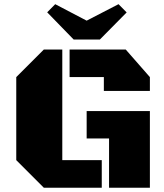

<svg xmlns="http://www.w3.org/2000/svg" viewBox="-20 -880 770 900"><path d="M185.5 0 56.2 -129.4V-518.6L185.5 -647.9H272V-129.4H457V0ZM466.8 -453.6V-518.6H306.2V-647.9H569.3L682.6 -518.6V-453.6ZM491.2 0V-231H386.2V-359.4H682.6V0ZM325.2 -694.8 201.2 -822.3 238.8 -860.4 386.2 -783.2 535.6 -860.4 573.7 -821.8 448.2 -694.8Z"/></svg>

Font: Black Ops One
Style: Regular
Weight: 400
Designer: James Grieshaber, Eben Sorkin
Foundry: Sorkin Type Co.
Version: Version 1.004; ttfautohint (v1.8.4.7-5d5b)